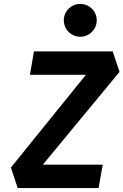

<svg xmlns="http://www.w3.org/2000/svg" viewBox="-20 -954 626 974"><path d="M69.8 0H480L501 -118.7H197.3L586.4 -589.4L551.8 -693.4H152.3L131.8 -574.7H416L35.2 -104ZM387.2 -767.6C433.1 -767.6 470.7 -804.7 470.7 -850.6C470.7 -897.5 433.1 -934.1 387.2 -934.1C341.3 -934.1 303.7 -897.5 303.7 -850.6C303.7 -804.7 341.3 -767.6 387.2 -767.6Z"/></svg>

Font: Cascadia Code
Style: Bold Italic
Weight: 700
Italic angle: -10°
Monospace: yes
Designer: Aaron Bell
Foundry: Saja Typeworks
Version: Version 2404.023